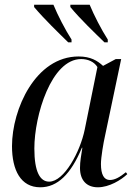

<svg xmlns="http://www.w3.org/2000/svg" viewBox="-20 -786 580 816"><path d="M270 -606H284V-618C257 -660 225 -722 207 -766H125V-756C169 -704 228 -647 270 -606ZM424 -606H438V-618C411 -660 379 -722 361 -766H279V-756C322 -704 382 -647 424 -606ZM151 10C224 10 281 -45 328 -158H330C325 -124 320 -101 320 -72C320 -20 348 10 396 10C444 10 495 -21 521 -46L515 -54C489 -33 468 -21 447 -21C422 -21 409 -44 409 -89C409 -118 420 -181 426 -207L495 -535H472L418 -506C394 -528 365 -546 314 -546C131 -546 31 -322 31 -165C31 -63 68 10 151 10ZM189 -14C151 -14 126 -54 126 -155C126 -295 198 -535 325 -535C353 -535 380 -524 394 -501L340 -235C321 -142 253 -14 189 -14Z"/></svg>

Font: Noto Serif Display SemiCondensed
Style: Italic
Weight: 400
Width: 4
Italic angle: -12°
Designer: Monotype Design Team
Foundry: Monotype Imaging Inc.
Version: Version 2.009